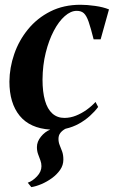

<svg xmlns="http://www.w3.org/2000/svg" viewBox="-20 -535 478 806"><path d="M96.5 232Q117 225 135.5 205.2Q154 185.5 154 162.5Q154 150 149.5 138Q145 126 140 112.5Q135 99 135 82.5Q135 59.5 151.8 38.8Q168.5 18 191 9Q105.5 3.5 62.5 -49.2Q19.5 -102 19.5 -192.5Q20 -251 39.8 -308.2Q59.5 -365.5 97.8 -412.2Q136 -459 191.5 -487Q247 -515 318 -515Q345.5 -515 379.2 -510.2Q413 -505.5 437.5 -495.5L402.5 -370Q395 -370 388 -370Q381 -370 373 -370Q361 -418 352 -443.8Q343 -469.5 332 -479.5Q321 -489.5 302 -489.5Q277 -489.5 251.8 -467.2Q226.5 -445 205.8 -405.5Q185 -366 172 -313.8Q159 -261.5 158.5 -201Q158.5 -149 168.8 -113Q179 -77 199.8 -58.5Q220.5 -40 250.5 -40Q275 -40 298.8 -49.5Q322.5 -59 343.8 -74.2Q365 -89.5 381 -107L392 -86Q378 -67 357.5 -48.5Q337 -30 311.5 -15.8Q286 -1.5 255 5.5Q242.5 12 234 22.2Q225.5 32.5 225.5 48Q225.5 62 230.5 74.2Q235.5 86.5 240.8 100.8Q246 115 246 135Q246 158.5 232.5 178Q219 197.5 198 212.8Q177 228 154 237.8Q131 247.5 111.5 250.5Z"/></svg>

Font: Merriweather 144pt SemiBold
Style: Italic
Weight: 600
Italic angle: -7.8°
Version: Version 2.101